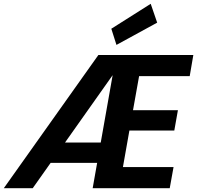

<svg xmlns="http://www.w3.org/2000/svg" viewBox="-42 -989 1036 1009"><path d="M-22 0 475 -700H974L955 -589H689L657 -410H893L874 -303H638L604 -111H870L850 0H445L550 -594L130 0ZM144 -133 223 -240H554L534 -133ZM570 -753 543 -838 750 -969 784 -870Z"/></svg>

Font: DM Sans 12pt ExtraBold
Style: Italic
Weight: 800
Italic angle: -10°
Version: Version 4.004;gftools[0.9.30]